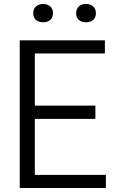

<svg xmlns="http://www.w3.org/2000/svg" viewBox="-20 -942 578 962"><path d="M79 0V-740H505.5V-674H154.5V-413H458V-346.5H154.5V-66H510.5V0ZM411 -830.5Q388 -830.5 374.8 -842.5Q361.5 -854.5 361.5 -876Q361.5 -897 374.8 -909.5Q388 -922 411 -922Q434 -922 447.2 -909.5Q460.5 -897 460.5 -876Q460.5 -854.5 447.2 -842.5Q434 -830.5 411 -830.5ZM196 -830.5Q173 -830.5 159.8 -842.5Q146.5 -854.5 146.5 -876Q146.5 -897 159.8 -909.5Q173 -922 196 -922Q219 -922 232.2 -909.5Q245.5 -897 245.5 -876Q245.5 -854.5 232.2 -842.5Q219 -830.5 196 -830.5Z"/></svg>

Font: Encode Sans Semi Condensed
Style: Regular
Weight: 400
Width: 4
Designer: Multiple Designers
Foundry: Impallari Type
Version: Version 3.000; ttfautohint (v1.8.3) -l 8 -r 50 -G 200 -x 14 